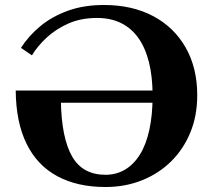

<svg xmlns="http://www.w3.org/2000/svg" viewBox="-20 -740 849 770"><path d="M397 -720Q510 -720 594 -675.5Q678 -631 724.5 -549.5Q771 -468 771 -358Q771 -276 743.5 -209Q716 -142 666.5 -93Q617 -44 549.5 -17Q482 10 403 10Q290 10 209.5 -33.5Q129 -77 86.5 -163.5Q44 -250 43 -377H688L689 -328H193L224 -342Q225 -263 236.5 -206Q248 -149 269.5 -112Q291 -75 324.5 -57Q358 -39 403 -39Q446 -39 481 -59.5Q516 -80 541 -120Q566 -160 579 -219.5Q592 -279 592 -356Q592 -432 577.5 -490Q563 -548 535 -587.5Q507 -627 465.5 -647.5Q424 -668 369 -668Q305 -668 255 -646Q205 -624 168 -590Q131 -556 108 -518L64 -548Q94 -595 140.5 -634Q187 -673 251 -696.5Q315 -720 397 -720Z"/></svg>

Font: Roboto Serif 120pt Expanded SemiBold
Style: Regular
Weight: 600
Width: 7
Designer: Greg Gazdowicz
Foundry: Commercial Type
Version: Version 1.008